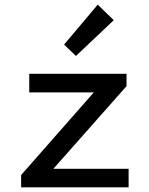

<svg xmlns="http://www.w3.org/2000/svg" viewBox="-20 -807 640 827"><path d="M71 0V-53L384 -409H106V-489H525V-436L210 -80H534V0ZM307 -566 256 -615 401 -787 470 -720Z"/></svg>

Font: Source Code Pro ExtraLight Medium
Style: Regular
Weight: 500
Monospace: yes
Version: Version 1.018;hotconv 1.0.116;makeotfexe 2.5.65601